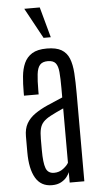

<svg xmlns="http://www.w3.org/2000/svg" viewBox="-63 -1006 547 1050"><g transform="rotate(-5 210.0 -481.0)"><path d="M179.2 5.9Q118.7 5.9 89.4 -43.9Q60.1 -93.8 60.1 -185.1V-272.5Q60.1 -314.5 76.4 -343Q92.8 -371.6 122.3 -392.3Q151.9 -413.1 191.2 -430.7Q230.5 -448.2 276.4 -467.3V-519Q276.4 -572.8 273.4 -606.4Q270.5 -640.1 257.6 -656Q244.6 -671.9 214.8 -671.9Q185.5 -671.9 171.6 -656.2Q157.7 -640.6 153.6 -606.2Q149.4 -571.8 149.4 -515.1V-495.1H68.8V-515.1Q68.8 -560.1 72.8 -600.8Q76.7 -641.6 90.8 -673.1Q105 -704.6 134.3 -722.9Q163.6 -741.2 215.3 -741.2Q266.6 -741.2 295.4 -724.4Q324.2 -707.5 337.4 -674.8Q350.6 -642.1 353.8 -593.8Q356.9 -545.4 356.9 -482.4V0H276.4V-57.1Q272.9 -46.9 261.5 -31.7Q250 -16.6 229.5 -5.4Q209 5.9 179.2 5.9ZM196.8 -60.5Q224.6 -60.5 246.6 -77.1Q268.6 -93.8 276.4 -108.9V-407.2Q232.9 -387.7 206.1 -373.5Q179.2 -359.4 165 -344.2Q150.9 -329.1 145.5 -307.4Q140.1 -285.6 140.1 -251.5V-190.4Q140.1 -120.6 151.4 -90.6Q162.6 -60.5 196.8 -60.5ZM203.1 -800.8 111.8 -968.3H196.8L242.7 -800.8Z"/></g></svg>

Font: Antonio ExtraLight
Style: Regular
Weight: 250
Designer: Vernon Adams
Foundry: Vernon Adams
Version: Version 1.002